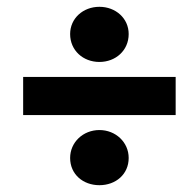

<svg xmlns="http://www.w3.org/2000/svg" viewBox="-20 -612 560 564"><path d="M48 -274H496V-386H48ZM272 -68C320 -68 358 -100 358 -148C358 -194 320 -230 272 -230C224 -230 186 -194 186 -148C186 -100 224 -68 272 -68ZM272 -430C320 -430 358 -464 358 -512C358 -558 320 -592 272 -592C224 -592 186 -558 186 -512C186 -464 224 -430 272 -430Z"/></svg>

Font: Source Sans Pro Black
Style: Italic
Weight: 900
Italic angle: -11°
Designer: Paul D. Hunt
Foundry: Adobe Systems Incorporated
Version: Version 3.006;hotconv 1.0.111;makeotfexe 2.5.65597